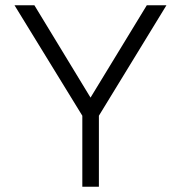

<svg xmlns="http://www.w3.org/2000/svg" viewBox="-20 -710 688 730"><path d="M293 0V-270L35.2 -689.9H110.8L324.2 -338.9L538.1 -689.9H612.8L356 -270V0Z"/></svg>

Font: HK Grotesk Light
Style: Regular
Weight: 300
Designer: Alfredo Marco Pradil and Stefan Peev
Foundry: Hanken Design Co.
Version: Version 1.045;PS 001.045;hotconv 1.0.88;makeotf.lib2.5.64775